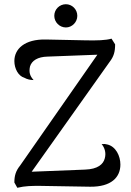

<svg xmlns="http://www.w3.org/2000/svg" viewBox="-20 -883 618 909"><path d="M292 -753C321 -753 346 -778 346 -808C346 -839 321 -863 292 -863C262 -863 237 -839 237 -808C237 -778 262 -753 292 -753ZM488 -199C480 -201 475 -202 461 -201C474 -186 484 -161 476 -133C469 -106 444 -82 382 -80L130 -70L499 -590C519 -616 525 -638 525 -673L508 -700C480 -692 440 -691 387 -692L197 -696C96 -698 48 -651 48 -594C48 -558 67 -523 95 -515C109 -507 125 -504 139 -504C122 -523 116 -540 122 -568C130 -596 159 -614 205 -615L441 -624L75 -99C54 -73 48 -50 48 -19L62 6C100 -3 130 -3 168 -3L407 1C506 2 550 -43 550 -104C550 -145 528 -190 488 -199Z"/></svg>

Font: Arima Koshi Medium
Style: Regular
Weight: 500
Designer: Joana Correia and Natanael Gama
Foundry: NDISCOVER
Version: Version 1.019;PS 001.019;hotconv 1.0.88;makeotf.lib2.5.64775